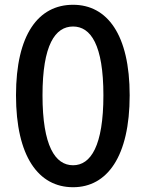

<svg xmlns="http://www.w3.org/2000/svg" viewBox="-20 -770 610 804"><path d="M286 14C429 14 523 -115 523 -371C523 -625 429 -750 286 -750C141 -750 47 -626 47 -371C47 -115 141 14 286 14ZM286 -78C211 -78 158 -159 158 -371C158 -582 211 -659 286 -659C360 -659 413 -582 413 -371C413 -159 360 -78 286 -78Z"/></svg>

Font: Noto Sans JP Medium
Style: Regular
Weight: 500
Designer: Ryoko NISHIZUKA 西塚涼子 (kana, bopomofo & ideographs); Paul D. Hunt (Latin, Greek & Cyrillic); Sandoll Communications 산돌커뮤니
Foundry: Adobe
Version: Version 2.004;hotconv 1.0.118;makeotfexe 2.5.65603